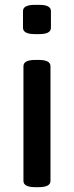

<svg xmlns="http://www.w3.org/2000/svg" viewBox="-20 -773 305 795"><path d="M143.1 -752.9Q190.9 -752.9 190.9 -727.1V-658.2Q190.9 -631.8 143.1 -631.8H124Q75.2 -631.8 75.2 -658.2V-727.1Q75.2 -752.9 124 -752.9ZM140.1 -524.9Q189 -524.9 189 -499V-23.9Q189 2 140.1 2H126Q77.1 2 77.1 -23.9V-499Q77.1 -524.9 126 -524.9Z"/></svg>

Font: Asap Symbol
Style: Regular
Weight: 900
Designer: Tania Quindós, Elena González Miranda, Marcela Romero, Pablo Cosgaya
Foundry: Omnibus-Type
Version: Version 1.000;PS 001.000;hotconv 1.0.70;makeotf.lib2.5.58329